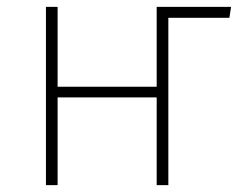

<svg xmlns="http://www.w3.org/2000/svg" viewBox="-20 -540 703 560"><path d="M649 -488H471V0H437V-256H148V0H114V-520H148V-287H437V-520H654Z"/></svg>

Font: FiraGO UltraLight
Style: Regular
Weight: 200
Designer: bBox Type
Foundry: bBox Type GmbH
Version: Version 1.001